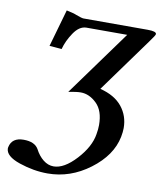

<svg xmlns="http://www.w3.org/2000/svg" viewBox="-94 -749 869 1032"><g transform="rotate(10 340.0 -232.5)"><path d="M632.8 -646Q679.7 -646 680.2 -630.9Q680.2 -624 651.9 -585.9L437 -289.1Q517.1 -269 557.1 -219.5Q597.2 -169.9 597.2 -103Q597.2 -82 591.8 -54.2Q570.8 49.8 465.3 128.9Q359.9 208 235.8 208Q159.7 208 81.3 181.4Q2.9 154.8 2.9 111.8Q2.9 109.9 3.9 105Q15.1 51.8 79.1 51.8Q139.2 51.8 160.2 87.9Q178.2 123 204.6 144Q231 165 261.2 165Q318.4 165 383.3 94.5Q448.2 23.9 459 -45.9Q463.9 -72.8 463.9 -96.2Q463.9 -174.3 423.8 -213.1Q383.8 -252 336.9 -252Q314 -252 270 -243.2L528.8 -600.1H305.2Q267.1 -599.1 237.1 -554.4Q207 -509.8 194.8 -463.9L127.9 -469.2L186 -672.9Q228 -664.1 240.2 -658.2Q272.5 -646 282.2 -646Z"/></g></svg>

Font: Linux Libertine
Style: Semibold Italic
Weight: 600
Italic angle: -11.5°
Designer: Philipp H. Poll
Foundry: Philipp H. Poll
Version: Version 5.1.2 ; ttfautohint (v0.9)